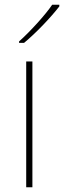

<svg xmlns="http://www.w3.org/2000/svg" viewBox="-20 -786 269 806"><path d="M229 -759V-766H199C170 -723 105 -652 60 -612V-606H81C134 -650 194 -714 229 -759ZM116 0V-528H90V0Z"/></svg>

Font: Noto Sans Thai Looped Thin
Style: Regular
Weight: 100
Designer: Sasikarn Vongin, Ben Mitchell
Foundry: The Fontpad Ltd
Version: Version 1.001